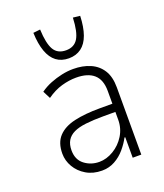

<svg xmlns="http://www.w3.org/2000/svg" viewBox="-137 -825 792 925"><g transform="rotate(-20 259.5 -362.5)"><path d="M227 8Q181 8 146.5 -12.5Q112 -33 93 -65.5Q74 -98 74 -134Q74 -190 103.5 -221.5Q133 -253 187.5 -265.5Q242 -278 318 -278H393V-236H320Q269 -236 231 -231.5Q193 -227 169 -215.5Q145 -204 133 -184Q121 -164 121 -134Q121 -86 153.5 -61Q186 -36 229 -36Q266 -36 302 -57.5Q338 -79 360.5 -115.5Q383 -152 383 -196V-344Q383 -401 352 -428.5Q321 -456 261 -456Q225 -456 186.5 -445Q148 -434 110 -407L90 -446Q115 -464 144 -475.5Q173 -487 203 -493.5Q233 -500 262 -500Q311 -500 349 -483.5Q387 -467 408.5 -433Q430 -399 430 -345V0H386V-105H382Q368 -78 345.5 -51.5Q323 -25 293 -8.5Q263 8 227 8ZM262 -555Q224 -555 198 -574.5Q172 -594 158 -633Q144 -672 142 -729L178 -733Q181 -660 200 -628Q219 -596 262 -596Q304 -596 323.5 -628Q343 -660 346 -733L382 -729Q380 -672 366 -633Q352 -594 325.5 -574.5Q299 -555 262 -555Z"/></g></svg>

Font: Nunito Sans 7pt Condensed ExtraLight
Style: Regular
Weight: 250
Width: 3
Designer: Vernon Adams
Foundry: Vernon Adams
Version: Version 3.101;gftools[0.9.27]